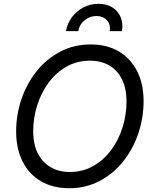

<svg xmlns="http://www.w3.org/2000/svg" viewBox="-20 -969 800 999"><path d="M339.4 10.3Q255.9 10.3 193.8 -25.6Q131.8 -61.5 97.9 -127.9Q64 -194.3 64 -285.2Q64 -371.1 91.3 -452.1Q118.7 -533.2 169.9 -597.7Q221.2 -662.1 293 -700Q364.7 -737.8 452.6 -737.8Q536.1 -737.8 597.7 -701.7Q659.2 -665.5 693.1 -599.4Q727.1 -533.2 727.1 -442.4Q727.1 -356 699.7 -274.9Q672.4 -193.8 621.1 -129.4Q569.8 -64.9 498.3 -27.3Q426.8 10.3 339.4 10.3ZM342.8 -74.2Q411.1 -74.2 465.8 -105.5Q520.5 -136.7 559.1 -189.2Q597.7 -241.7 617.9 -307.1Q638.2 -372.6 638.2 -440.9Q638.2 -510.3 614 -557.6Q589.8 -605 547.1 -629.2Q504.4 -653.3 449.2 -653.3Q380.4 -653.3 325.7 -622.1Q271 -590.8 232.4 -538.1Q193.8 -485.4 173.3 -420.2Q152.8 -355 152.8 -286.6Q152.8 -217.3 177.2 -170.2Q201.7 -123 244.6 -98.6Q287.6 -74.2 342.8 -74.2ZM492.7 -949.2Q535.2 -949.2 564.9 -930.4Q594.7 -911.6 607.9 -879.2Q621.1 -846.7 614.7 -807.1H550.8Q556.6 -841.8 536.1 -863.8Q515.6 -885.7 481.9 -885.7Q448.2 -885.7 420.7 -863.8Q393.1 -841.8 387.2 -807.1H323.2Q330.1 -846.7 354 -879.2Q377.9 -911.6 414.1 -930.4Q450.2 -949.2 492.7 -949.2Z"/></svg>

Font: Inter 20pt
Style: Italic
Weight: 400
Italic angle: -9.3988°
Version: Version 4.001;git-66647c0bb